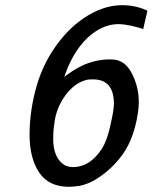

<svg xmlns="http://www.w3.org/2000/svg" viewBox="-20 -698 588 740"><path d="M246 22Q168 22 131 -33Q94 -88 94 -179Q94 -275 123 -373Q151 -465 209 -539Q267 -613 340 -650Q396 -678 450 -678Q477 -678 500 -673Q515 -670 531.5 -664Q548 -658 548 -656L544 -638Q540 -621 536 -604L532 -586L526 -588Q519 -590 509 -593Q499 -596 487.5 -598.5Q476 -601 462 -603Q448 -605 437 -605Q392 -605 350 -578Q282 -534 240 -435Q228 -404 228 -401L236 -408Q244 -414 260 -424.5Q276 -435 296.5 -445Q317 -455 345 -462Q373 -469 402 -469Q407 -469 415 -468.5Q423 -468 424 -468Q450 -463 467 -445.5Q484 -428 498 -394Q515 -351 515 -307Q515 -282 511 -259Q494 -150 439 -85Q410 -49 369 -19.5Q328 10 288 18Q262 22 246 22ZM419 -298Q419 -392 339 -392Q322 -392 318 -391Q269 -381 232 -330.5Q195 -280 189 -218Q185 -193 185 -163Q185 -88 230 -61Q244 -54 262 -54Q325 -54 371 -122Q395 -158 410 -236Q419 -278 419 -298Z"/></svg>

Font: MathJax_SansSerif
Style: Italic
Weight: 400
Version: Version 1.1